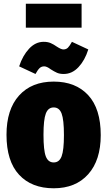

<svg xmlns="http://www.w3.org/2000/svg" viewBox="-20 -993 577 1033"><path d="M522 -266Q522 -131 454.5 -55.5Q387 20 269 20Q150 20 82.5 -53Q15 -126 15 -268Q15 -404 82.5 -479Q150 -554 269 -554Q387 -554 454.5 -481Q522 -408 522 -266ZM214 -268Q214 -184 226.5 -151.5Q239 -119 269 -119Q299 -119 311.5 -152Q324 -185 324 -266Q324 -349 311.5 -382Q299 -415 269 -415Q239 -415 226.5 -382Q214 -349 214 -268ZM253 -620Q232 -636 218 -636Q203 -636 193 -626.5Q183 -617 171 -595L83 -636Q102 -694 136.5 -731Q171 -768 215 -768Q237 -768 253 -761Q269 -754 286 -742Q309 -727 321 -727Q336 -727 345.5 -736.5Q355 -746 367 -768L455 -727Q437 -669 402.5 -632Q368 -595 323 -595Q301 -595 286.5 -601.5Q272 -608 253 -620ZM419 -844H119V-973H419Z"/></svg>

Font: Fira Sans Condensed Black
Style: Regular
Weight: 900
Width: 3
Designer: Carrois Corporate & Edenspiekermann AG
Foundry: Carrois Corporate GbR & Edenspiekermann AG
Version: Version 4.203